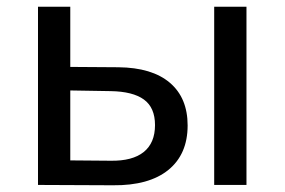

<svg xmlns="http://www.w3.org/2000/svg" viewBox="-20 -550 847 571"><path d="M485 -304C449.7 -334 398.7 -349.3 332 -350L189 -351V-530H93V0L316 1C387.3 1.7 442.2 -13.5 480.5 -44.5C518.8 -75.5 538 -119.7 538 -177C538 -231.7 520.3 -274 485 -304ZM617 -530V0H713V-530ZM407.5 -98C385.2 -80 352.3 -71.3 309 -72L189 -73V-281L309 -279C353 -278.3 386 -270 408 -254C430 -238 441 -212.7 441 -178C441 -142.7 429.8 -116 407.5 -98Z"/></svg>

Font: Rookery
Style: Regular
Weight: 400
Designer: Ryan Kimball / Julieta Ulanovsky
Foundry: Motorola Mobility LLC.
Version: Version 1.0